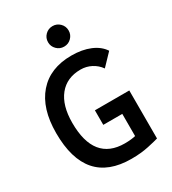

<svg xmlns="http://www.w3.org/2000/svg" viewBox="-218 -1024 1023 1145"><g transform="rotate(-30 293.0 -451.5)"><path d="M342.8 9.8Q186 9.8 107.9 -79.6Q29.8 -168.9 29.8 -347.7Q29.8 -517.1 110.8 -610.1Q191.9 -703.1 338.9 -703.1Q412.6 -703.1 467.3 -680.2Q522 -657.2 549.3 -615.2L474.1 -536.6Q451.7 -568.4 417.7 -585.9Q383.8 -603.5 344.7 -603.5Q249.5 -603.5 196.5 -537.8Q143.6 -472.2 143.6 -352.5Q143.6 -221.2 196.5 -155.5Q249.5 -89.8 354.5 -89.8Q400.9 -89.8 436.3 -98.9Q471.7 -107.9 494.1 -114.3L534.7 -19.5Q514.2 -13.2 461.9 -1.7Q409.7 9.8 342.8 9.8ZM428.7 -19.5V-350.1H534.7V-19.5ZM297.9 -250V-350.1H531.7V-250ZM329.6 -770.5Q300.3 -770.5 279.5 -791.3Q258.8 -812 258.8 -840.8Q258.8 -870.6 279.5 -891.1Q300.3 -911.6 329.6 -911.6Q358.9 -911.6 379.6 -891.1Q400.4 -870.6 400.4 -840.8Q400.4 -812 379.9 -791.3Q359.4 -770.5 329.6 -770.5Z"/></g></svg>

Font: Cascadia Mono Medium
Style: Regular
Weight: 500
Monospace: yes
Designer: Aaron Bell
Foundry: Saja Typeworks
Version: Version 2407.024